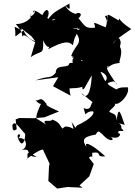

<svg xmlns="http://www.w3.org/2000/svg" viewBox="-20 -903 783 1116"><path d="M349 -147C325 -175 331 -190 284 -208C280 -207 286 -198 247 -201C214 -195 294 -152 200 -209C190 -211 178 -219 230 -324C224 -258 167 -349 187 -319C216 -318 214 -347 251 -298C241 -290 298 -267 323 -255L238 -221L177 -216L93 -217L71 -209L77 -152C51 -132 54 -159 52 -176C65 -203 85 -172 122 -129C135 -133 119 -38 94 -80C58 -138 120 -129 86 -99C137 -110 147 -41 103 -30C180 -46 111 7 194 9C104 -44 161 14 129 26C206 -35 237 -40 232 -28L269 50L265 61L261 149L312 193L372 184L460 188L442 175L499 122L525 50L497 14C527 -19 515 68 516 -15C581 -24 528 11 592 6C542 -41 462 -98 483 -47C458 -87 456 -107 537 -121C552 -154 561 -131 573 -125C625 -63 661 -94 610 -114C673 -80 690 -132 669 -127C656 -160 723 -123 685 -158C692 -191 634 -195 705 -177C673 -272 669 -278 657 -202C656 -239 648 -237 623 -249C593 -257 671 -287 643 -307C656 -275 738 -348 723 -396C716 -393 681 -401 656 -383C597 -417 601 -410 564 -485C586 -483 634 -442 563 -412C621 -412 614 -411 602 -421C618 -403 573 -420 651 -432C623 -422 654 -437 660 -409C602 -498 586 -515 618 -522C606 -517 618 -522 583 -489C635 -540 650 -531 678 -538C661 -535 710 -609 665 -645C663 -580 679 -627 682 -657C671 -709 654 -661 634 -648C658 -676 658 -675 743 -734C642 -799 683 -815 670 -784C590 -829 608 -830 604 -778C583 -795 614 -766 601 -813C572 -806 617 -805 594 -744C497 -786 535 -770 532 -742C477 -738 479 -745 436 -797C472 -829 426 -834 422 -822C428 -820 377 -828 358 -874C403 -818 377 -890 385 -883C308 -837 284 -836 242 -763C328 -825 305 -761 255 -798C275 -836 253 -872 226 -815C168 -860 168 -834 175 -830C174 -852 203 -830 152 -803C188 -857 120 -775 180 -813C168 -828 154 -764 72 -763C123 -708 105 -688 108 -691C130 -722 174 -632 217 -662C184 -653 134 -681 117 -726C45 -677 80 -679 65 -747C85 -741 115 -716 104 -738L163 -692L186 -662L159 -571C224 -617 233 -576 231 -669C263 -596 277 -657 260 -617C353 -666 380 -664 404 -640C416 -715 430 -679 428 -744C464 -715 413 -736 402 -739C468 -737 452 -729 403 -737C477 -649 420 -654 394 -578C434 -562 430 -556 435 -564C360 -587 412 -552 445 -573C368 -573 419 -532 407 -474C445 -455 528 -536 501 -476C539 -549 499 -516 537 -544C442 -480 528 -523 450 -551C479 -572 423 -487 453 -539C428 -525 382 -551 380 -527C367 -506 304 -531 304 -480C270 -441 268 -467 187 -436L319 -454L288 -402L391 -347C368 -412 418 -438 339 -374C396 -401 403 -382 458 -398C460 -356 479 -411 514 -465C506 -344 480 -328 454 -359C455 -365 508 -311 539 -297C496 -343 528 -247 466 -275C485 -207 465 -257 519 -256C535 -250 511 -211 430 -175C397 -149 443 -134 396 -194C417 -123 408 -171 358 -167L327 -145Z"/></svg>

Font: Hussar Lance
Style: Regular
Weight: 700
Foundry: Cannot Into Space Fonts, PlusOne Fonts
Version: Version 2.27